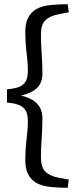

<svg xmlns="http://www.w3.org/2000/svg" viewBox="-20 -705 361 910"><path d="M301 185Q286 185 269 184.5Q252 184 232 182Q164 178 132 146.5Q100 115 100 56Q100 0 106 -46Q112 -92 112 -132Q112 -154 106 -172Q100 -190 79.5 -202.5Q59 -215 13 -219V-282Q59 -285 79.5 -297.5Q100 -310 106 -328.5Q112 -347 112 -369Q112 -409 106 -454.5Q100 -500 100 -556Q100 -615 132 -646.5Q164 -678 232 -682Q252 -684 269 -684.5Q286 -685 301 -685L306 -647L256 -637Q215 -629 194.5 -608.5Q174 -588 174 -542Q174 -500 177.5 -450.5Q181 -401 181 -358Q181 -313 156 -288.5Q131 -264 80 -252Q131 -240 156 -213.5Q181 -187 181 -143Q181 -99 177.5 -50Q174 -1 174 41Q174 87 194.5 108Q215 129 256 137L306 146Z"/></svg>

Font: Rasa
Style: Regular
Weight: 400
Designer: Anna Giedrys (Yrsa+Rasa design), David Brezina (Yrsa art-direction, Rasa art-direction, design)
Foundry: Rosetta Type Foundry
Version: Version 2.004